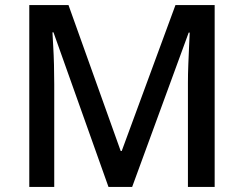

<svg xmlns="http://www.w3.org/2000/svg" viewBox="-20 -734 958 754"><path d="M406 0 190 -607H186Q187 -586 189 -552.5Q191 -519 192 -480Q193 -441 193 -403V0H95V-714H249L454 -141H458L669 -714H823V0H718V-409Q718 -443 719.5 -480.5Q721 -518 722.5 -551Q724 -584 725 -606H721L499 0Z"/></svg>

Font: Noto Sans Myanmar Medium
Style: Regular
Weight: 500
Designer: Monotype Design Team
Foundry: Monotype Imaging Inc.
Version: Version 2.107; ttfautohint (v1.8.4.7-5d5b)